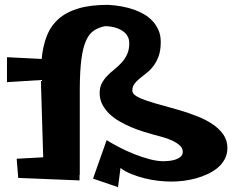

<svg xmlns="http://www.w3.org/2000/svg" viewBox="-20 -730 959 792"><path d="M643.1 -557.1Q643.1 -522 634.3 -498Q625.5 -474.1 612.5 -457.3Q599.6 -440.4 584.5 -428.7Q569.3 -417 556.4 -406.5Q543.5 -396 534.7 -384.3Q525.9 -372.6 525.9 -356Q525.9 -343.3 542.7 -333.3Q559.6 -323.2 587.2 -314Q614.7 -304.7 649.9 -295.4Q685.1 -286.1 721.9 -275.1Q758.8 -264.2 793.9 -250.2Q829.1 -236.3 856.7 -217.8Q884.3 -199.2 901.1 -175.3Q918 -151.4 918 -120.1Q918 -94.7 907.5 -74.5Q897 -54.2 878.9 -38.8Q860.8 -23.4 837.6 -12.5Q814.5 -1.5 788.6 5.6Q762.7 12.7 736.6 15.9Q710.4 19 687 19Q662.6 19 634 15.9Q605.5 12.7 576.9 5.6Q548.3 -1.5 522.2 -12Q496.1 -22.5 477.1 -37.1L466.8 42L363.8 6.8L419.9 -151.9Q441.9 -138.2 471.4 -122.8Q501 -107.4 532.7 -94.7Q564.5 -82 596.4 -73.5Q628.4 -64.9 655.8 -64.9Q665 -64.9 678.5 -66.4Q691.9 -67.9 704.3 -72Q716.8 -76.2 725.3 -83.7Q733.9 -91.3 733.9 -104Q733.9 -119.6 720.5 -131.1Q707 -142.6 688 -151.1Q668.9 -159.7 648.2 -165.3Q627.4 -170.9 612.8 -174.8Q594.7 -179.7 571.3 -187Q547.9 -194.3 523.2 -204.6Q498.5 -214.8 474.9 -228.3Q451.2 -241.7 432.6 -259Q414.1 -276.4 402.6 -298.1Q391.1 -319.8 391.1 -346.2Q391.1 -369.6 400.1 -386.7Q409.2 -403.8 422.9 -417.7Q436.5 -431.6 452.1 -444.1Q467.8 -456.5 481.4 -471.4Q495.1 -486.3 504.2 -505.6Q513.2 -524.9 513.2 -551.8Q513.2 -564.9 508.8 -575.2Q504.4 -585.4 497.3 -592.8Q490.2 -600.1 481.2 -605.2Q472.2 -610.4 462.9 -613.8Q440.9 -621.6 413.1 -622.1Q386.7 -616.7 367.2 -603.8Q347.7 -590.8 335 -562.5Q322.3 -534.2 315.9 -486.8Q309.6 -439.5 309.1 -365.2V-7.8H308.1V14.2L55.2 3.9L48.8 -75.2L158.2 -81.1L148.9 -390.1V-399.9L8.8 -391.1V-494.1L151.9 -486.8Q156.7 -539.6 172.9 -581.1Q189 -622.6 220.7 -651.1Q252.4 -679.7 302.2 -694.8Q352.1 -710 424.8 -710Q485.4 -707 533.7 -689.9Q554.2 -682.6 573.7 -671.4Q593.3 -660.2 608.6 -644Q624 -627.9 633.5 -606.4Q643.1 -585 643.1 -557.1Z"/></svg>

Font: Peralta
Style: Regular
Weight: 400
Designer: Astigmatic (AOETI)
Foundry: Astigmatic (AOETI)
Version: Version 1.000